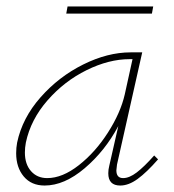

<svg xmlns="http://www.w3.org/2000/svg" viewBox="-20 -570 537 594"><path d="M469 -77Q434 -37 406 -16.5Q378 4 352 4Q315 4 315 -34Q315 -45 318 -57L346 -180Q305 -103 242 -49.5Q179 4 118 4Q77 4 53.5 -24Q30 -52 30 -96Q30 -113 33 -129Q49 -205 105.5 -269Q162 -333 237.5 -370.5Q313 -408 384 -408H420L342 -61Q340 -47 340 -43Q340 -19 361 -19Q380 -19 403 -36.5Q426 -54 457 -89ZM366 -278 390 -387H381Q317 -387 248 -353Q179 -319 127 -259.5Q75 -200 60 -129Q57 -113 57 -98Q57 -62 76 -40.5Q95 -19 126 -19Q173 -19 224 -59Q275 -99 314 -160Q353 -221 366 -278ZM189 -550H454L450 -528H185Z"/></svg>

Font: Ysabeau Extralight
Style: Italic
Weight: 200
Italic angle: -12°
Designer: Christian Thalmann (Catharsis Fonts)
Version: Version 0.003